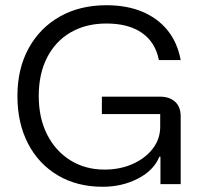

<svg xmlns="http://www.w3.org/2000/svg" viewBox="-20 -705 765 735"><path d="M372.5 10Q275.8 10 202.1 -33.3Q128.3 -76.7 87.5 -155Q46.7 -233.3 46.7 -337.5Q46.7 -441.7 89.6 -520Q132.5 -598.3 209.2 -641.7Q285.8 -685 387.5 -685Q465 -685 524.2 -660.4Q583.3 -635.8 621.2 -589.2Q659.2 -542.5 671.7 -475H588.3Q575 -543.3 523.3 -579.2Q471.7 -615 387.5 -615Q309.2 -615 250.8 -581.2Q192.5 -547.5 160.4 -485Q128.3 -422.5 128.3 -337.5Q128.3 -253.3 160.4 -190Q192.5 -126.7 249.6 -91.2Q306.7 -55.8 380 -55.8Q440 -55.8 488.3 -77.5Q536.7 -99.2 565 -136.2Q593.3 -173.3 593.3 -220V-268.3H370V-335H591.7Q629.2 -335 650.4 -315.4Q671.7 -295.8 671.7 -260V0H594.2V-105H590Q569.2 -53.3 508.8 -21.7Q448.3 10 372.5 10Z"/></svg>

Font: Funnel Display Light Light
Style: Regular
Weight: 300
Version: Version 1.000